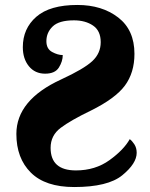

<svg xmlns="http://www.w3.org/2000/svg" viewBox="-20 -744 605 774"><path d="M279 10Q415 10 473 -37.5Q531 -85 531 -128Q531 -148 521.5 -162.5Q512 -177 503 -183Q479 -140 421.5 -98.5Q364 -57 286 -57Q184 -57 184 -148Q184 -198 224.5 -228.5Q265 -259 346 -298Q445 -347 483.5 -399Q522 -451 522 -527Q522 -623 456.5 -673.5Q391 -724 292 -724Q181 -724 126.5 -676.5Q72 -629 72 -554Q72 -507 96.5 -477Q121 -447 162 -447Q202 -447 217.5 -472Q233 -497 233 -522Q213 -522 190 -534.5Q167 -547 167 -578Q167 -613 192.5 -637.5Q218 -662 278 -662Q324 -662 355 -641Q386 -620 386 -574Q386 -529 352 -497.5Q318 -466 227 -424Q46 -341 46 -204Q46 -106 104.5 -48Q163 10 279 10Z"/></svg>

Font: Noto Serif SemiCondensed Extra
Style: Regular
Weight: 800
Width: 4
Designer: Monotype Design Team
Foundry: Monotype Imaging Inc.
Version: Version 1.002